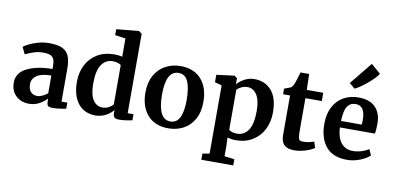

<svg xmlns="http://www.w3.org/2000/svg" viewBox="-96 -1205 3606 1758"><g transform="rotate(10 1707.0 -326.0)"><path d="M362 -340V-363Q362 -404 353.5 -427Q345 -450 322.5 -461.5Q300 -473 257 -473Q208 -473 169 -460.5Q130 -448 88 -428L57 -492Q72 -505 107.5 -523Q143 -541 192 -554.5Q241 -568 293 -568Q370 -568 413.5 -548Q457 -528 476 -484Q495 -440 495 -366V-60H549V-4Q529 1 492 6Q455 11 427 11Q393 11 381.5 1Q370 -9 370 -40V-67Q343 -37 300 -13Q257 11 203 11Q157 11 118.5 -8.5Q80 -28 57 -65.5Q34 -103 34 -156Q34 -247 125.5 -293Q217 -339 362 -340ZM362 -115V-279Q272 -279 227.5 -248.5Q183 -218 183 -170Q183 -122 205.5 -97Q228 -72 267 -72Q288 -72 315 -84.5Q342 -97 362 -115Z M602 -265Q602 -349 636.5 -418.5Q671 -488 738 -529Q805 -570 899 -570Q937 -570 971 -562V-731L873 -745V-800L1079 -820H1082L1110 -799V-61H1164V-4Q1092 11 1045 11Q1013 11 999.5 0.5Q986 -10 986 -41V-69Q960 -34 915 -11.5Q870 11 820 11Q758 11 709 -18.5Q660 -48 631 -110Q602 -172 602 -265ZM971 -118V-482Q964 -492 941.5 -499Q919 -506 893 -506Q829 -506 790.5 -450.5Q752 -395 752 -273Q752 -171 785 -121.5Q818 -72 872 -72Q905 -72 930.5 -85.5Q956 -99 971 -118Z M1512 -570Q1638 -570 1706.5 -492.5Q1775 -415 1775 -282Q1775 -187 1737.5 -120.5Q1700 -54 1637.5 -21.5Q1575 11 1500 11Q1375 11 1306 -66.5Q1237 -144 1237 -277Q1237 -371 1274.5 -437Q1312 -503 1375 -536.5Q1438 -570 1512 -570ZM1621 -272Q1621 -386 1594 -445.5Q1567 -505 1506 -505Q1390 -505 1390 -287Q1390 -173 1418.5 -113.5Q1447 -54 1508 -54Q1621 -54 1621 -272Z M2125 11Q2105 11 2083.5 7.5Q2062 4 2049 -1L2052 82V173L2145 185V242H1848V185L1913 173V-461L1848 -479V-548L2013 -569H2015L2040 -549V-493Q2065 -524 2108 -547Q2151 -570 2202 -570Q2297 -570 2358 -502.5Q2419 -435 2419 -296Q2419 -212 2384.5 -142Q2350 -72 2283.5 -30.5Q2217 11 2125 11ZM2052 -445V-74Q2059 -64 2080.5 -57Q2102 -50 2128 -50Q2193 -50 2231.5 -106.5Q2270 -163 2270 -284Q2270 -386 2237 -436.5Q2204 -487 2150 -487Q2120 -487 2093 -474Q2066 -461 2052 -445Z M2546 -112V-479H2481V-531Q2489 -534 2510 -541.5Q2531 -549 2542 -554Q2559 -567 2571 -599Q2580 -620 2604 -703H2684L2688 -556H2841V-479H2689V-198Q2689 -142 2692 -119Q2695 -96 2705 -89.5Q2715 -83 2740 -83Q2765 -83 2792 -88.5Q2819 -94 2837 -102L2856 -46Q2828 -25 2774 -8Q2720 9 2669 9Q2606 9 2576 -20Q2546 -49 2546 -112Z M2900 -278Q2900 -368 2933.5 -434Q2967 -500 3028 -535Q3089 -570 3169 -570Q3269 -570 3323 -517.5Q3377 -465 3379 -368Q3379 -302 3371 -270H3046Q3050 -179 3089 -128.5Q3128 -78 3200 -78Q3239 -78 3280.5 -91Q3322 -104 3346 -122L3371 -67Q3344 -38 3283.5 -13.5Q3223 11 3161 11Q3029 11 2964.5 -66.5Q2900 -144 2900 -278ZM3239 -330Q3241 -358 3241 -373Q3241 -506 3152 -506Q3103 -506 3076 -467Q3049 -428 3046 -330ZM3065 -686 3234 -894 3322 -817Q3298 -777 3228.5 -719Q3159 -661 3116 -643Z"/></g></svg>

Font: Koeln Type Serif
Style: Bold
Weight: 700
Designer: Eben Sorkin
Foundry: Eben Sorkin
Version: Version 2.002